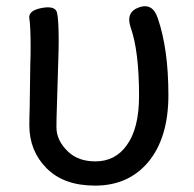

<svg xmlns="http://www.w3.org/2000/svg" viewBox="-20 -569 609 602"><path d="M278 13Q180 13 126 -41.5Q72 -96 72 -176Q72 -202 73 -228L75 -368Q76 -394 76 -420Q76 -486 72 -511Q68 -536 111 -544Q154 -552 159 -528.5Q164 -505 164 -443Q164 -416 163 -389L158 -222Q157 -196 157 -170Q157 -128 194 -93Q226 -63 279 -63Q341 -63 377 -113Q416 -166 416 -268Q416 -408 390 -482Q373 -531 416 -546Q459 -561 475 -511Q508 -415 508 -271Q508 -136 444 -60Q382 13 278 13Z"/></svg>

Font: Resource Han Rounded CN
Style: Regular
Weight: 400
Designer: Cyano Hao (round all glyphs); Ryoko NISHIZUKA  (kana, bopomofo & ideographs); Paul D. Hunt (Latin, Greek & Cyrillic); Sa
Foundry: Cyano Hao
Version: 0.990